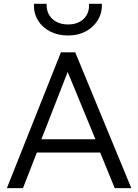

<svg xmlns="http://www.w3.org/2000/svg" viewBox="-20 -970 712 990"><path d="M15.5 0 294 -700H368L657 0H571.5L496.5 -183.5H170L98.5 0ZM193.5 -252H472L329 -599ZM331 -787Q278.5 -787 238 -808Q197.5 -829 175.2 -866Q153 -903 155 -950.5H220.5Q218.5 -903 249 -873.5Q279.5 -844 331 -844Q382.5 -844 412.2 -873.5Q442 -903 439 -950.5H505.5Q507 -903 484.2 -866Q461.5 -829 421.8 -808Q382 -787 331 -787Z"/></svg>

Font: Geologica ExtraLight
Style: Regular
Weight: 200
Designer: Sindre Bremnes, Frode Helland
Foundry: Monokrom Skriftforlag AS
Version: Version 1.010; ttfautohint (v1.8.4.7-5d5b);gftools[0.9.28]